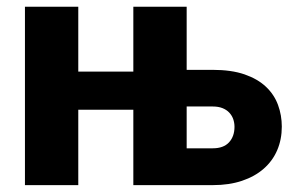

<svg xmlns="http://www.w3.org/2000/svg" viewBox="-20 -538 854 558"><path d="M598.5 -107Q629.5 -107 645.5 -124.2Q661.5 -141.5 661.5 -169.5Q661.5 -181 657.8 -191.8Q654 -202.5 646.2 -210.8Q638.5 -219 626.5 -223.8Q614.5 -228.5 598.5 -228.5H522.5V-107ZM598 -335Q652.5 -335 690.8 -321.8Q729 -308.5 753 -285.8Q777 -263 788 -233Q799 -203 799 -170Q799 -132.5 785.5 -101.2Q772 -70 746.2 -47.5Q720.5 -25 683.2 -12.5Q646 0 599 0H367.5V-219H207.5V0H52.5V-518.5H207.5V-330H367.5V-518.5H522.5V-335Z"/></svg>

Font: Lato 2
Style: Regular
Weight: 900
Designer: Lukasz Dziedzic with Adam Twardoch and Botio Nikoltchev
Foundry: tyPoland Lukasz Dziedzic
Version: Version 2.015; 2015-08-06; http://www.latofonts.com/